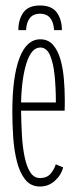

<svg xmlns="http://www.w3.org/2000/svg" viewBox="-20 -670 286 701"><path d="M126 11Q92.5 11 72.2 -14.2Q52 -39.5 41.8 -80.2Q31.5 -121 28.2 -169Q25 -217 25 -262.5Q25 -389 51 -457.8Q77 -526.5 127 -526.5Q156 -526.5 173.8 -506Q191.5 -485.5 200.8 -452.8Q210 -420 213.2 -381.8Q216.5 -343.5 216.5 -308Q216.5 -297 216.5 -286.5Q216.5 -276 216 -266H57Q57.5 -220.5 60 -176.8Q62.5 -133 69.8 -97.5Q77 -62 90.5 -41Q104 -20 126 -20Q152.5 -20 166 -37.2Q179.5 -54.5 183.5 -70L210.5 -59Q203.5 -30.5 180.2 -9.8Q157 11 126 11ZM127 -496.5Q95 -496.5 77 -440.5Q59 -384.5 57 -296H184Q184 -348 179.5 -393.8Q175 -439.5 162.8 -468Q150.5 -496.5 127 -496.5ZM126 -650Q169 -650 187.5 -624.2Q206 -598.5 206 -560H177.5Q173.5 -620 126 -620Q79 -620 75 -560H47Q47 -598.5 65.2 -624.2Q83.5 -650 126 -650Z"/></svg>

Font: Imbue 10pt Thin
Style: Regular
Weight: 100
Designer: Tyler Finck
Foundry: Etcetera Type Company
Version: Version 1.102; ttfautohint (v1.8.3)